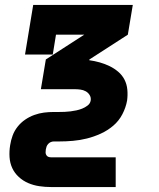

<svg xmlns="http://www.w3.org/2000/svg" viewBox="-20 -550 640 775"><path d="M186 205Q162 205 138.5 201.5Q115 198 94 189Q73 180 56 164.5Q39 149 29.5 128.5Q20 108 18.5 84Q17 60 21 36Q24 16 31 -3Q38 -22 51 -38.5Q64 -55 81.5 -67Q99 -79 118.5 -86Q138 -93 157.5 -95.5Q177 -98 197 -98H218Q230 -98 241.5 -98.5Q253 -99 265 -100.5Q277 -102 288.5 -104.5Q300 -107 311.5 -111.5Q323 -116 333.5 -124Q344 -132 346 -144Q346 -144 346 -144Q346 -144 346 -144Q348 -156 342 -166Q336 -176 326 -181.5Q316 -187 304 -188.5Q292 -190 280 -190H145L165 -310L320 -410H206L193 -330H81L114 -530H516L496 -410L341 -310L340 -307Q362 -304 383 -298Q404 -292 422.5 -283Q441 -274 457 -260.5Q473 -247 482.5 -228.5Q492 -210 494 -188Q496 -166 493 -144H419H493Q493 -144 493 -144Q493 -144 493 -144Q488 -116 474 -89Q460 -62 437 -42.5Q414 -23 386.5 -10.5Q359 2 331 9Q303 16 274.5 18.5Q246 21 218 21H197Q191 21 185 23.5Q179 26 174.5 31Q170 36 168 41.5Q166 47 165 53Q165 53 165 53Q165 53 165 53Q164 59 164 65Q164 71 167 76Q170 81 175 83Q180 85 186 85H447V205Z"/></svg>

Font: Iosevka Curly Slab HvExObl
Style: Regular
Weight: 900
Width: 7
Italic angle: -9°
Monospace: yes
Designer: Belleve Invis
Foundry: Belleve Invis
Version: Version 11.1.0; ttfautohint (v1.8.3)